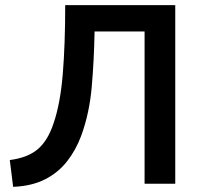

<svg xmlns="http://www.w3.org/2000/svg" viewBox="-20 -713 784 745"><path d="M31 12 18 -92Q88 -101 127 -134.5Q166 -168 188 -235Q214 -311 223.5 -425Q233 -539 233 -693H660V0H541V-591H347Q345 -480 336 -376.5Q327 -273 295 -186Q275 -132 241 -88Q207 -44 155.5 -17.5Q104 9 31 12Z"/></svg>

Font: Ubuntu Sans SemiBold
Style: Regular
Weight: 600
Designer: Dalton Maag Ltd
Foundry: Dalton Maag Ltd
Version: Version 1.006; ttfautohint (v1.8.4.7-5d5b)